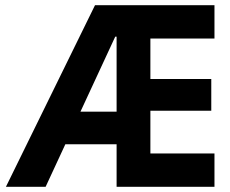

<svg xmlns="http://www.w3.org/2000/svg" viewBox="-20 -720 887 740"><path d="M480.4 -700 155.8 0H2.8L346.2 -700ZM477.5 -289.6V-163.9H183.8V-289.6ZM806.6 -700V-571.4H491.1L482.3 -578.6H377.8V-700ZM559.6 -657V0H429.4V-657ZM794.3 -415.4V-293.1H489.4V-415.4ZM806.6 -128.6V0H429.4V-128.6Z"/></svg>

Font: TASA Explorer VF
Style: Regular
Weight: 400
Designer: Weizhong Zhang
Foundry: Local Remote
Version: Version 1.000;Glyphs 3.2 (3192)